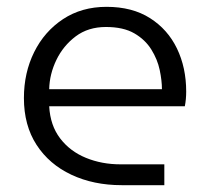

<svg xmlns="http://www.w3.org/2000/svg" viewBox="-20 -542 613 562"><path d="M336 0Q254 0 189 -30.5Q124 -61 87 -118Q50 -175 50 -255Q50 -329 80 -389.5Q110 -450 164.5 -486Q219 -522 292 -522Q367 -522 419 -489Q471 -456 498 -400Q525 -344 525 -274Q525 -251 521 -231H124Q127 -175 156 -137Q185 -99 231.5 -80Q278 -61 332 -61H461V0ZM124 -281H454Q454 -306 447.5 -337Q441 -368 423 -397Q405 -426 373 -444.5Q341 -463 290 -463Q238 -463 201.5 -435.5Q165 -408 145 -366.5Q125 -325 124 -281Z"/></svg>

Font: MuseoModerno Light
Style: Regular
Weight: 300
Designer: Pablo Cosgaya, Héctor Gatti, Marcela Romero, and the Authors of The MuseoModerno Project.
Foundry: Omnibus-Type Team
Version: Version 1.001